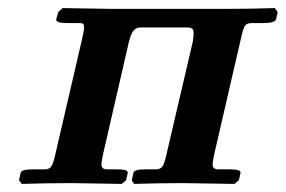

<svg xmlns="http://www.w3.org/2000/svg" viewBox="-20 -454 707 475"><path d="M182 -353Q188 -377 188 -386Q188 -394 185 -395.5Q182 -397 174 -397H145Q118 -397 119 -406L124 -424L135 -434L258 -432H532Q560 -432 596 -432.5Q632 -433 660 -434L667 -424L663 -407Q661 -397 633 -397H603Q590 -397 585.5 -389.5Q581 -382 575 -354L511 -77Q509 -67 507.5 -59.5Q506 -52 506 -47Q506 -35 520 -35H549Q577 -35 575 -26L571 -8L560 1L432 -1Q406 -1 372 -0.5Q338 0 312 1L306 -8L310 -26Q311 -35 339 -35H366Q378 -35 383 -44Q388 -53 393 -77L457 -351Q458 -358 458.5 -362.5Q459 -367 459 -371Q459 -381 455 -383.5Q451 -386 446 -386H326Q319 -386 312 -380Q305 -374 299 -351L236 -77Q234 -67 232.5 -59.5Q231 -52 231 -47Q231 -35 245 -35H271Q298 -35 296 -26L292 -8L281 1L157 -1Q130 -1 95 -0.5Q60 0 34 1L27 -8L31 -26Q32 -35 61 -35H91Q103 -35 108 -44Q113 -53 118 -77Z"/></svg>

Font: Libertinus Serif SemiBold
Style: Italic
Weight: 600
Italic angle: -11.5°
Designer: Philipp H. Poll, Khaled Hosny
Foundry: Caleb Maclennan
Version: Version 7.051;RELEASE